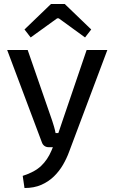

<svg xmlns="http://www.w3.org/2000/svg" viewBox="-20 -739 576 964"><path d="M519 -488 327 23Q315 56 296.5 88Q278 120 251 146.5Q224 173 187.5 189Q151 205 103 205L94 144Q154 125 186.5 94Q219 63 238 18L263 -42Q271 -63 279 -88.5Q287 -114 294 -133L415 -488ZM119 -488 242 -133Q247 -118 251.5 -102.5Q256 -87 259 -71H283L252 0H224Q212 0 203 -6.5Q194 -13 190 -25L16 -488ZM305 -719 438 -591 407 -551 275 -647H267L134 -551L103 -591L236 -719Z"/></svg>

Font: Exo 2 Medium
Style: Regular
Weight: 500
Designer: Natanael Gama
Foundry: Natanael Gama
Version: Version 2.010